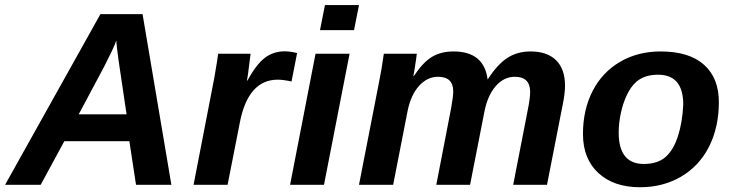

<svg xmlns="http://www.w3.org/2000/svg" viewBox="-41 -745 2950 774"><path d="M218.3 -175.8 123 0H-20.5L363.8 -688H533.7L649.9 0H507.3L480.5 -175.8ZM427.7 -582Q422.9 -566.4 410.6 -540.5Q398.4 -514.6 379.9 -478.5L276.4 -284.2H469.2L436.5 -504.9Q427.7 -570.8 427.7 -582Z M1134.3 -416.5Q1100.6 -423.8 1078.6 -423.8Q959.5 -423.8 925.8 -251L876.5 0H739.3L817.9 -405.3Q823.7 -433.1 828.1 -462.4Q834 -494.6 838.4 -528.3H969.2L958.5 -444.3L954.6 -420.4H956.5Q992.2 -485.8 1026.9 -512Q1061.5 -538.1 1106.4 -538.1Q1128.4 -538.1 1156.7 -531.2Z M1406.2 -724.6 1386.2 -623.5H1249L1269 -724.6ZM1368.2 -528.3 1265.1 0H1128.4L1231 -528.3Z M1717.8 0 1777.8 -310.1Q1786.1 -356 1786.1 -376.5Q1786.1 -435.5 1724.6 -435.5Q1681.6 -435.5 1648.2 -398.7Q1614.7 -361.8 1601.6 -294.9L1543.9 0H1406.2L1487.3 -415.5Q1497.1 -461.9 1506.3 -528.3H1639.2Q1639.2 -524.9 1636.7 -508.1Q1634.3 -491.2 1631.1 -471.4Q1627.9 -451.7 1625.5 -438H1627Q1664.6 -494.6 1700.9 -516.1Q1737.3 -537.6 1787.1 -537.6Q1910.6 -537.6 1924.8 -424.3Q1963.9 -485.4 2004.2 -511.5Q2044.4 -537.6 2097.7 -537.6Q2165 -537.6 2200.9 -502Q2236.8 -466.3 2236.8 -398.9Q2236.8 -368.2 2226.6 -318.8L2164.1 0H2027.8L2087.4 -306.2Q2096.2 -350.1 2096.2 -376.5Q2094.7 -435.5 2034.7 -435.5Q1990.2 -435.5 1957.5 -397.9Q1924.8 -360.4 1912.1 -296.4L1854 0Z M2856.9 -333.5Q2856.9 -232.4 2817.4 -153.8Q2777.3 -75.2 2704.3 -32.7Q2631.3 9.8 2539.6 9.8Q2433.1 9.8 2371.1 -47.6Q2309.1 -105 2309.1 -204.6Q2309.1 -302.7 2348.1 -378.4Q2387.2 -454.1 2458.7 -495.8Q2530.3 -537.6 2622.1 -537.6Q2736.8 -537.6 2796.9 -484.1Q2856.9 -430.7 2856.9 -333.5ZM2713.4 -323.2Q2713.4 -443.8 2611.8 -443.8Q2556.6 -443.8 2523.4 -414.6Q2501.5 -395 2485.6 -361.1Q2469.7 -327.1 2461.4 -287.4Q2453.1 -247.6 2453.1 -210.4Q2453.1 -84 2554.7 -84Q2609.4 -84 2641.6 -111.8Q2673.3 -139.2 2691.7 -195.3Q2710 -251.5 2713.4 -323.2Z"/></svg>

Font: Arimo
Style: Bold Italic
Weight: 700
Italic angle: -12°
Designer: Steve Matteson
Foundry: Monotype Imaging Inc.
Version: Version 1.33